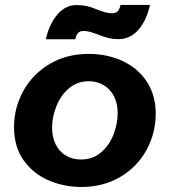

<svg xmlns="http://www.w3.org/2000/svg" viewBox="-20 -749 690 780"><path d="M37 -232.4Q37 -311.2 74.7 -379.5Q112.4 -447.8 181.3 -488.9Q250.2 -530 339.4 -530Q417 -530 479.3 -500.5Q541.6 -471 577.1 -416.3Q612.6 -361.6 612.6 -287.6Q612.6 -208.6 575.4 -140.1Q538.2 -71.6 469.1 -30.5Q400 10.6 309.6 10.6Q241.2 10.6 178.9 -15.6Q116.6 -41.8 76.8 -96.6Q37 -151.4 37 -232.4ZM458 -288.8Q458 -330.4 442.2 -359.6Q426.4 -388.8 399.7 -403.9Q373 -419 340.8 -419Q293.2 -419 259.3 -389.6Q225.4 -360.2 208.5 -316.3Q191.6 -272.4 191.6 -231.2Q191.6 -192 206 -162.8Q220.4 -133.6 247.1 -117.3Q273.8 -101 309.2 -101Q356.8 -101 390.7 -130.1Q424.6 -159.2 441.3 -203.1Q458 -247 458 -288.8ZM290.2 -728.4Q315 -728.4 334.3 -723.8Q353.6 -719.2 374.8 -710.2Q378.4 -708.6 380.4 -708.2Q395.8 -702.2 409.1 -698.7Q422.4 -695.2 435.2 -695.2Q451.8 -695.2 459.1 -704.3Q466.4 -713.4 469.8 -729H589.2Q576.2 -667.4 542.9 -628.7Q509.6 -590 461.2 -590Q438.8 -590 420.1 -594.6Q401.4 -599.2 380.6 -607.8Q377.4 -609.4 375 -609.8Q359.2 -615.8 346.1 -619.5Q333 -623.2 320.2 -623.2Q303.6 -623.2 296.3 -614.1Q289 -605 285.6 -589.4H166.2Q179.2 -649.4 212.2 -688.9Q245.2 -728.4 290.2 -728.4Z"/></svg>

Font: Fixel Italic Variable Display Thin
Style: Italic
Weight: 100
Italic angle: -10°
Designer: AlfaBravo + MacPaw
Foundry: Kyrylo Tkachov, Marchela Mozhyna, Serhii Makarenko, Maria Weinstein, Zakhar Kryvoshyya
Version: Version 1.210;Glyphs 3.2 (3217)